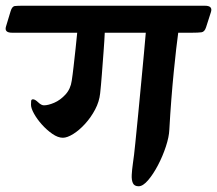

<svg xmlns="http://www.w3.org/2000/svg" viewBox="-76 -626 757 669"><path d="M-55 -534 -39 -587Q-34 -604 -24 -605Q-14 -606 0 -606H638Q666 -606 659 -584L642 -531Q637 -515 626 -513.5Q615 -512 593 -512H545Q542 -491 538 -456Q534 -421 529.5 -376Q525 -331 521 -279.5Q517 -228 514 -174Q513 -149 502 -115.5Q491 -82 474.5 -50.5Q458 -19 440 2Q422 23 407 23Q392 23 387 12Q382 1 383 -17Q384 -35 387 -56Q391 -82 395.5 -127.5Q400 -173 405.5 -228Q411 -283 416 -338Q421 -393 425.5 -439Q430 -485 432 -512H289Q288 -487 285 -447.5Q282 -408 279 -368Q276 -328 273 -301Q270 -272 255.5 -244.5Q241 -217 220.5 -194.5Q200 -172 179 -159Q158 -146 143 -146Q126 -146 106.5 -159.5Q87 -173 70 -192Q53 -211 42.5 -230Q32 -249 32 -261Q32 -268 32.5 -274Q33 -280 39 -280Q46 -280 57 -269.5Q68 -259 77 -259Q92 -259 113 -268Q134 -277 152 -296.5Q170 -316 174 -345Q177 -364 180.5 -395Q184 -426 187.5 -458Q191 -490 193 -512H-34Q-62 -512 -55 -534Z"/></svg>

Font: Alkatra
Style: Regular
Weight: 400
Designer: Suman Bhandary
Version: Version 1.100;gftools[0.9.22]